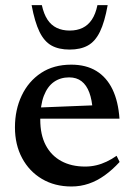

<svg xmlns="http://www.w3.org/2000/svg" viewBox="-20 -700 511 732"><path d="M251.5 -453.5Q308 -453.5 347.2 -429.5Q386.5 -405.5 408.8 -359.5Q431 -313.5 435.5 -247.5H113V-289.5L375.5 -300L333.5 -278Q331 -319 320.5 -347.2Q310 -375.5 291 -390.2Q272 -405 243.5 -405Q210.5 -405 185.8 -387.8Q161 -370.5 147.2 -334.8Q133.5 -299 133.5 -244Q133.5 -186.5 154.2 -146.8Q175 -107 213.5 -86Q252 -65 304.5 -65Q326.5 -65 346.8 -69.8Q367 -74.5 386.5 -83.8Q406 -93 424.5 -106L436 -82.5Q408.5 -52.5 379.2 -31.5Q350 -10.5 318.5 0.2Q287 11 252.5 11Q188.5 11 140 -17.8Q91.5 -46.5 64.2 -97.5Q37 -148.5 37 -214.5Q37 -281.5 62.8 -335.8Q88.5 -390 136.5 -421.8Q184.5 -453.5 251.5 -453.5ZM245.5 -583.5Q274 -583.5 295 -593.8Q316 -604 330.2 -625.2Q344.5 -646.5 351.5 -680.5H390.5Q379 -616 361 -579Q343 -542 315 -526.5Q287 -511 245.5 -511Q204 -511 176.2 -526.5Q148.5 -542 130.5 -579Q112.5 -616 100.5 -680.5H139.5Q147 -646.5 161 -625.2Q175 -604 196.2 -593.8Q217.5 -583.5 245.5 -583.5Z"/></svg>

Font: Newsreader 16pt 16pt Medium
Style: Regular
Weight: 500
Version: Version 1.003